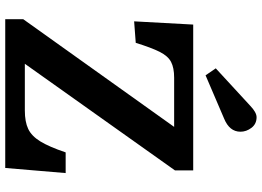

<svg xmlns="http://www.w3.org/2000/svg" viewBox="-150 -826 976 715"><g transform="rotate(90 337.5 -468.0)"><path d="M51 0V-67L452 -629H269Q232 -629 210 -617.5Q188 -606 172.5 -575Q157 -544 139 -486L59 -480L71 -700H614V-632L217 -73H391Q433 -73 459.5 -85.5Q486 -98 506 -130.5Q526 -163 547 -225H624L605 0ZM260 -746 234 -784 373 -912Q398 -936 416 -936Q441 -936 455.5 -917Q470 -898 470 -876Q470 -835 421 -815Z"/></g></svg>

Font: Literata SemiBold
Style: Regular
Weight: 600
Designer: Latin by Veronika Burian and Jose Scaglione. Greek by Irene Vlachou. Cyrillic by Vera Evstafieva.
Foundry: TypeTogether
Version: Version 3.103; ttfautohint (v1.8.4.7-5d5b);gftools[0.9.29]